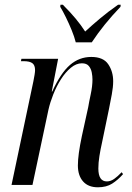

<svg xmlns="http://www.w3.org/2000/svg" viewBox="-20 -786 563 816"><path d="M396 10Q355 10 333 -15Q311 -40 311 -83Q311 -128 328 -208L355 -331Q358 -350 365.5 -385Q373 -420 373 -448Q373 -462 370 -478Q367 -494 357.5 -505.5Q348 -517 328 -517Q304 -517 281 -498Q258 -479 239 -449Q220 -419 206.5 -385Q193 -351 186 -320L118 0H29L122 -441Q125 -456 127 -468.5Q129 -481 129 -488Q129 -509 117.5 -517.5Q106 -526 80 -526H69L71 -536H227L200 -397H202Q238 -476 277.5 -510Q317 -544 368 -544Q419 -544 440 -513Q461 -482 461 -441Q461 -416 455 -384Q449 -352 443 -322L414 -182Q407 -151 402.5 -122.5Q398 -94 398 -70Q398 -15 434 -15Q450 -15 465 -25.5Q480 -36 497 -54L503 -46Q481 -21 456.5 -5.5Q432 10 396 10ZM302 -606Q296 -630 284.5 -658Q273 -686 260 -712.5Q247 -739 236 -757L237 -766H247Q278 -735 301 -707.5Q324 -680 342 -652Q369 -677 404 -706.5Q439 -736 482 -766H493L492 -757Q420 -682 370 -606Z"/></svg>

Font: Noto Serif Display Condensed
Style: Italic
Weight: 400
Width: 3
Italic angle: -12°
Designer: Monotype Design Team
Foundry: Monotype Imaging Inc.
Version: Version 2.009